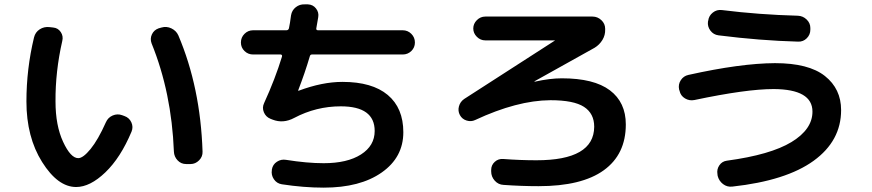

<svg xmlns="http://www.w3.org/2000/svg" viewBox="-20 -820 4040 890"><path d="M786.1 -117.2Q775.4 -390.6 682.6 -619.1Q674.8 -640.6 684.1 -660.6Q693.4 -680.7 714.8 -688.5L728.5 -692.4Q752 -699.2 774.4 -688.5Q796.9 -677.7 806.6 -656.2Q909.2 -415 918.9 -117.2Q919.9 -93.8 902.8 -76.7Q885.7 -59.6 863.3 -59.6H842.8Q819.3 -59.6 803.2 -76.7Q787.1 -93.8 786.1 -117.2ZM333 46.9Q248 46.9 175.3 -68.8Q102.5 -184.6 102.5 -349.6Q102.5 -501 137.7 -646.5Q143.6 -670.9 164.1 -684.1Q184.6 -697.3 210 -694.3L226.6 -692.4Q249 -690.4 261.7 -671.4Q274.4 -652.3 268.6 -629.9Q236.3 -488.3 237.3 -349.6Q237.3 -238.3 272.5 -162.6Q307.6 -86.9 342.8 -86.9Q365.2 -86.9 399.9 -129.4Q434.6 -171.9 470.7 -252.9Q480.5 -275.4 502.4 -284.7Q524.4 -293.9 545.9 -286.1L556.6 -282.2Q579.1 -274.4 588.9 -252.9Q598.6 -231.4 589.8 -210Q539.1 -88.9 468.3 -21Q397.5 46.9 333 46.9Z M1153.3 -567.4Q1129.9 -567.4 1113.3 -583.5Q1096.7 -599.6 1096.7 -623Q1096.7 -646.5 1113.3 -663.1Q1129.9 -679.7 1153.3 -679.7H1307.6Q1316.4 -679.7 1319.3 -688.5Q1324.2 -710.9 1329.1 -749Q1333 -772.5 1351.1 -786.6Q1369.1 -800.8 1392.6 -799.8H1407.2Q1430.7 -798.8 1444.8 -780.8Q1459 -762.7 1455.1 -740.2L1446.3 -689.5Q1444.3 -680.7 1453.1 -679.7H1846.7Q1870.1 -679.7 1886.7 -663.1Q1903.3 -646.5 1903.3 -623Q1903.3 -599.6 1886.7 -583.5Q1870.1 -567.4 1846.7 -567.4H1425.8Q1418 -567.4 1416 -558.6Q1393.6 -482.4 1362.3 -401.4V-399.4H1364.3Q1473.6 -440.4 1567.4 -440.4Q1705.1 -440.4 1777.3 -379.9Q1849.6 -319.3 1849.6 -207Q1849.6 -90.8 1749.5 -20.5Q1649.4 49.8 1480.5 49.8Q1387.7 49.8 1286.1 34.2Q1262.7 30.3 1249.5 10.7Q1236.3 -8.8 1240.2 -32.2V-34.2Q1244.1 -57.6 1263.7 -70.3Q1283.2 -83 1305.7 -79.1Q1403.3 -63.5 1480.5 -63.5Q1589.8 -63.5 1653.3 -104Q1716.8 -144.5 1716.8 -212.9Q1716.8 -327.1 1559.6 -327.1Q1445.3 -327.1 1343.8 -273.4Q1293 -246.1 1243.2 -265.6L1233.4 -269.5Q1211.9 -278.3 1203.1 -299.8Q1194.3 -321.3 1204.1 -341.8Q1255.9 -455.1 1287.1 -557.6Q1289.1 -566.4 1281.2 -567.4Z M2182.6 -263.7Q2164.1 -254.9 2143.1 -261.2Q2122.1 -267.6 2111.8 -286.6Q2101.6 -305.7 2107.4 -327.1Q2113.3 -348.6 2131.8 -361.3L2551.8 -631.8L2552.7 -632.8H2551.8H2229.5Q2207 -632.8 2190.4 -649.4Q2173.8 -666 2173.8 -688Q2173.8 -710 2190.4 -726.6Q2207 -743.2 2229.5 -743.2H2726.6Q2750 -743.2 2767.6 -726.6Q2785.2 -710 2785.2 -686.5V-683.6Q2786.1 -657.2 2772.5 -634.8Q2758.8 -612.3 2736.3 -598.6L2458 -443.4L2457 -442.4Q2458 -441.4 2459 -441.4Q2529.3 -457 2584 -457Q2733.4 -457 2807.1 -401.4Q2880.9 -345.7 2880.9 -243.2Q2880.9 -104.5 2778.8 -30.8Q2676.8 43 2476.6 43Q2396.5 43 2314.5 37.1Q2290 36.1 2273.4 17.6Q2256.8 -1 2256.8 -25.4V-32.2Q2256.8 -54.7 2273.4 -69.8Q2290 -85 2313.5 -83Q2391.6 -77.1 2466.8 -77.1Q2733.4 -77.1 2734.4 -232.4Q2734.4 -293.9 2687 -324.7Q2639.6 -355.5 2531.2 -355.5Q2377 -354.5 2182.6 -263.7Z M3129.9 -399.4 3127.9 -405.3Q3123 -428.7 3135.7 -448.2Q3148.4 -467.8 3170.9 -472.7Q3412.1 -526.4 3572.3 -527.3Q3728.5 -527.3 3803.7 -467.8Q3878.9 -408.2 3878.9 -309.6Q3878.9 -167 3751.5 -74.7Q3624 17.6 3375 44.9Q3350.6 47.9 3331.5 33.2Q3312.5 18.6 3306.6 -4.9L3305.7 -12.7Q3301.8 -35.2 3314.5 -53.7Q3327.1 -72.3 3349.6 -75.2Q3551.8 -102.5 3648.9 -161.6Q3746.1 -220.7 3746.1 -302.7Q3746.1 -406.2 3566.4 -407.2Q3439.5 -407.2 3199.2 -356.4Q3175.8 -351.6 3155.3 -363.8Q3134.8 -376 3129.9 -399.4ZM3326.2 -773.4Q3497.1 -752 3678.7 -747.1Q3702.1 -746.1 3719.2 -729.5Q3736.3 -712.9 3736.3 -690.4V-682.6Q3736.3 -659.2 3719.7 -642.6Q3703.1 -626 3679.7 -627Q3502.9 -631.8 3310.5 -656.2Q3287.1 -659.2 3272.9 -678.2Q3258.8 -697.3 3261.7 -719.7L3262.7 -723.6Q3265.6 -747.1 3284.2 -761.7Q3302.7 -776.4 3326.2 -773.4Z"/></svg>

Font: Rounded Mgen+ 1mn bold
Style: Bold
Weight: 700
Designer: [Source Han Sans]
Ryoko NISHIZUKA  (kana & ideographs); Paul D. Hunt (Latin, Greek & Cyrillic); Wenlong ZHANG  (bopomofo
Version: Version 1.059.20150602